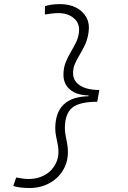

<svg xmlns="http://www.w3.org/2000/svg" viewBox="-20 -814 626 938"><path d="M125 104.5Q97.2 104.5 78.6 101.8Q60.1 99.1 44.9 94.7L59.1 53.2Q76.2 56.6 92.5 58.6Q108.9 60.5 122.1 60.5Q165 60.5 200.9 39.8Q236.8 19 254.6 -19.8Q272.5 -58.6 261.2 -112.3Q257.8 -129.9 253.9 -148.7Q250 -167.5 250 -186Q250 -340.8 412.1 -343.8L412.6 -347.7Q355 -349.1 322.5 -376Q290 -402.8 290 -449.2Q290 -481.9 300.5 -508.3Q311 -534.7 325 -558.3Q338.9 -582 350.8 -605.7Q362.8 -629.4 365.7 -656.2Q370.6 -699.2 341.3 -724.6Q312 -750 264.2 -750Q251 -750 234.1 -748Q217.3 -746.1 199.2 -743.2L199.7 -784.2Q213.9 -788.1 230.7 -791Q247.6 -793.9 273.9 -793.9Q317.9 -793.9 351.3 -777.1Q384.8 -760.3 401.9 -729.2Q418.9 -698.2 412.6 -655.8Q407.7 -622.1 395.5 -595.7Q383.3 -569.3 369.6 -546.9Q356 -524.4 346.4 -502.9Q336.9 -481.4 336.9 -457Q336.9 -418.5 370.8 -396.5Q404.8 -374.5 465.3 -374.5L455.1 -316.9Q368.2 -316.9 332.5 -287.6Q296.9 -258.3 296.9 -186Q296.9 -169.4 301.5 -146.5Q306.2 -123.5 308.1 -112.3Q319.3 -45.9 295.9 2.7Q272.5 51.3 226.8 77.9Q181.2 104.5 125 104.5Z"/></svg>

Font: Cascadia Mono NF ExtraLight
Style: Italic
Weight: 200
Italic angle: -10°
Monospace: yes
Designer: Aaron Bell
Foundry: Saja Typeworks
Version: Version 2404.023; ttfautohint (v1.8.4)